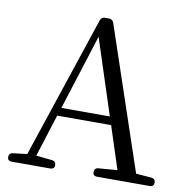

<svg xmlns="http://www.w3.org/2000/svg" viewBox="-82 -817 881 901"><g transform="rotate(10 358.5 -366.5)"><path d="M12 -15C12 -3 19 4 32 4H216C229 4 236 -3 236 -15C236 -27 229 -35 217 -36L141 -44L205 -246H462L528 -43L438 -36C426 -35 419 -27 419 -15C419 -3 426 4 439 4H690C703 4 710 -3 710 -15C710 -27 703 -35 691 -36L617 -42L388 -721C384 -732 376 -737 365 -737H346C335 -737 328 -732 324 -721L98 -44L31 -36C19 -35 12 -27 12 -15ZM218 -285 332 -644 449 -285Z"/></g></svg>

Font: 寒蝉锦书宋
Style: Regular
Weight: 400
Designer: 寒蝉锦书宋{Warren} 思源宋体{Ryoko NISHIZUKA 西塚涼子 (kana & ideographs); Frank Grießhammer (Latin, Greek & Cyrillic); Wenlong ZHANG 
Foundry: Adobe & ChillType
Version: Version 2.000;Glyphs 3.1.1 (3135)